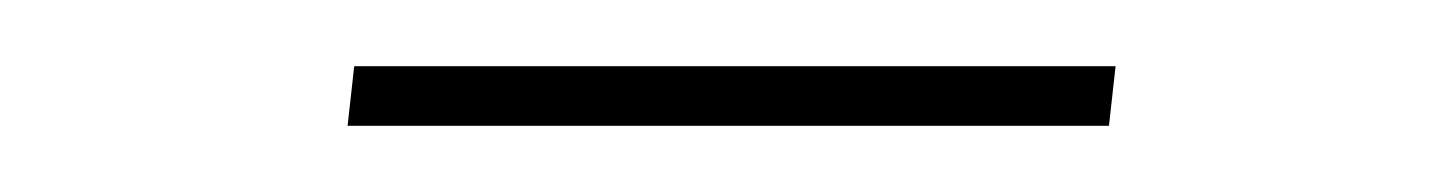

<svg xmlns="http://www.w3.org/2000/svg" viewBox="-20 -529 439 58"><path d="M85 -491H315L317 -509H87Z"/></svg>

Font: Josefin Slab ExtraLight
Style: Italic
Weight: 250
Italic angle: -12°
Designer: Santiago Orozco
Foundry: Typemade
Version: Version 2.100